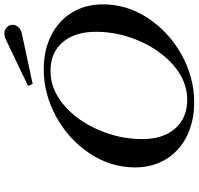

<svg xmlns="http://www.w3.org/2000/svg" viewBox="-35 -869 912 882"><g transform="rotate(-90 421.0 -428.0)"><path d="M93 -263Q93 -376 157.5 -472.5Q222 -569 326 -626Q430 -683 543 -683Q632 -683 700 -648.5Q768 -614 805 -552.5Q842 -491 842 -411Q842 -299 777.5 -202.5Q713 -106 609 -49Q505 8 392 8Q303 8 235 -26.5Q167 -61 130 -122.5Q93 -184 93 -263ZM716 -443Q716 -540 668 -596Q620 -652 536 -652Q452 -652 380 -591Q308 -530 265.5 -432Q223 -334 223 -231Q223 -135 271.5 -79.5Q320 -24 404 -24Q488 -24 559.5 -85Q631 -146 673.5 -243Q716 -340 716 -443ZM467 -755 678 -856Q693 -864 708 -864Q715 -864 719 -863Q732 -859 740 -849Q748 -839 748 -826Q748 -811 737 -799Q726 -787 705 -783L476 -734Z"/></g></svg>

Font: Ibarra Real Nova
Style: Italic
Weight: 400
Italic angle: -22°
Designer: Jose Maria Ribagorda & Octavio Pardo
Foundry: Octavio Pardo
Version: Version 1.014